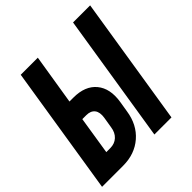

<svg xmlns="http://www.w3.org/2000/svg" viewBox="-199 -878 1025 1025"><g transform="rotate(-45 314.0 -365.0)"><path d="M-6 0 110 -730H239L193 -445H223Q311 -445 354 -393Q397 -341 383 -252L373 -191Q360 -103 300.5 -51.5Q241 0 153 0ZM389 0 505 -730H634L518 0ZM141 -115H171Q204 -115 226 -135Q248 -155 253 -191L263 -252Q269 -290 253.5 -310Q238 -330 205 -330H175Z"/></g></svg>

Font: JetBrains Mono ExtraBold
Style: Italic
Weight: 800
Italic angle: -9°
Monospace: yes
Designer: Philipp Nurullin, Konstantin Bulenkov
Foundry: JetBrains
Version: Version 2.305; ttfautohint (v1.8.4.7-5d5b)